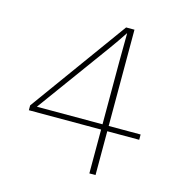

<svg xmlns="http://www.w3.org/2000/svg" viewBox="-100 -751 799 842"><g transform="rotate(15 300.0 -330.0)"><path d="M380 0V-199H52V-221L370 -660H408V-223H553V-199H408V0ZM82 -223H380V-509Q380 -530 380.5 -572.5Q381 -615 381 -636H380Q351 -592 324 -555Z"/></g></svg>

Font: Elaine Sans ExtraLight
Style: Regular
Weight: 275
Designer: Wei Huang
Foundry: Wei Huang
Version: Version 2.001;December 24, 2019;FontCreator 12.0.0.2547 64-b